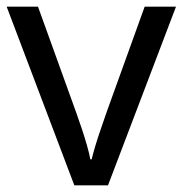

<svg xmlns="http://www.w3.org/2000/svg" viewBox="-20 -556 548 576"><path d="M203 0 0 -536H94L208 -220Q216 -198 225 -171Q234 -144 241 -119.5Q248 -95 251 -78H255Q259 -95 266.5 -120Q274 -145 283.5 -172Q293 -199 300 -220L414 -536H508L304 0Z"/></svg>

Font: Noto Sans Tifinagh APT
Style: Regular
Weight: 400
Designer: JamraPatel
Foundry: JamraPatel LLC
Version: Version 2.006; ttfautohint (v1.8.4.7-5d5b)